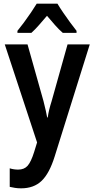

<svg xmlns="http://www.w3.org/2000/svg" viewBox="-20 -785 512 1046"><path d="M6 -543H130L217 -234Q225 -203 229.5 -182Q234 -161 237 -145H240Q243 -166 248 -187Q253 -208 261 -233L348 -543H469L278 67Q249 160 206.5 200.5Q164 241 95 241Q76 241 61.5 238.5Q47 236 33 233V132Q55 139 79 139Q112 139 130.5 118Q149 97 166 43L182 -9ZM293 -765Q306 -743 324.5 -716Q343 -689 362 -663Q381 -637 397 -617V-606H322Q301 -624 279.5 -648.5Q258 -673 236 -699Q214 -673 192.5 -648.5Q171 -624 151 -606H75V-617Q90 -635 110 -662Q130 -689 149 -717Q168 -745 180 -765Z"/></svg>

Font: Noto Sans Hebrew Condensed SemiBold
Style: Regular
Weight: 600
Width: 3
Designer: Ben Nathan
Foundry: Google LLC
Version: Version 3.001; ttfautohint (v1.8.4.7-5d5b)